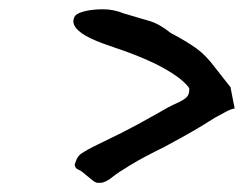

<svg xmlns="http://www.w3.org/2000/svg" viewBox="-20 -422 526 414"><path d="M194 -28Q188 -26 178.5 -34Q169 -42 165 -45Q155 -54 148.5 -56.5Q142 -59 141 -67Q141 -67 144 -75.5Q147 -84 154 -90Q169 -100 190 -110Q211 -120 242 -135.5Q273 -151 317 -176Q344 -192 360 -199Q376 -206 382.5 -212.5Q389 -219 388 -232Q374 -252 333 -275Q292 -298 217 -323Q184 -334 165.5 -344.5Q147 -355 141 -366Q135 -377 142 -388Q147 -394 163.5 -398Q180 -402 202.5 -402Q225 -402 247 -393Q280 -383 301.5 -377Q323 -371 348 -351Q382 -333 403 -318Q424 -303 444 -276L477 -234L486 -188Q478 -187 468 -181.5Q458 -176 456 -175Q444 -169 431 -160.5Q418 -152 395.5 -139Q373 -126 334 -105Q289 -83 261 -66Q233 -49 222 -40Q215 -34 207 -30.5Q199 -27 194 -28Z"/></svg>

Font: Caveat SemiBold
Style: Regular
Weight: 600
Designer: Pablo Impallari
Foundry: Pablo Impallari
Version: Version 2.000